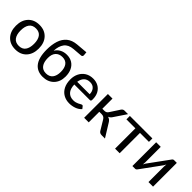

<svg xmlns="http://www.w3.org/2000/svg" viewBox="196 -1810 2902 2902"><g transform="rotate(45 1647.0 -359.0)"><path d="M285 7Q172.5 7 106 -63.8Q39.5 -134.5 39.5 -254.5Q39.5 -374.5 106 -445.2Q172.5 -516 285 -516Q397 -516 463 -445.2Q529 -374.5 529 -254.5Q529 -134.5 463 -63.8Q397 7 285 7ZM285 -69Q357 -69 392.5 -117.5Q428 -166 428 -254Q428 -342 392.5 -391Q357 -440 285 -440Q211.5 -440 176 -391Q140.5 -342 140.5 -254Q140.5 -166 176.2 -117.5Q212 -69 285 -69Z M869 7Q757 7 694 -67Q623.5 -150 623.5 -328Q623.5 -434 650 -516.8Q676.5 -599.5 736.5 -649.5Q796.5 -699.5 895.5 -708L1077 -723.5L1082.5 -665Q1082.5 -635 1054 -632.5L903.5 -620.5Q805 -612 759.8 -552.2Q714.5 -492.5 710.5 -389.5Q736 -435.5 784.5 -462.5Q833 -489.5 896.5 -489.5Q964.5 -489.5 1013.5 -458.8Q1062.5 -428 1088.8 -372.2Q1115 -316.5 1115 -241.5Q1115 -128 1047.8 -60.5Q980.5 7 869 7ZM869 -65Q941 -65 977.5 -111.2Q1014 -157.5 1014 -241Q1014 -324.5 978.8 -371Q943.5 -417.5 873 -417.5Q804.5 -417.5 765 -375Q725.5 -332.5 725.5 -252Q725.5 -163.5 761.8 -114.2Q798 -65 869 -65Z M1439 7Q1369 7 1313.8 -24.2Q1258.5 -55.5 1226.8 -116Q1195 -176.5 1195 -264.5Q1195 -335 1223.8 -392Q1252.5 -449 1306.2 -482.5Q1360 -516 1434 -516Q1496 -516 1544.2 -489.2Q1592.5 -462.5 1620.5 -411.8Q1648.5 -361 1648.5 -288Q1648.5 -265.5 1643.5 -257.8Q1638.5 -250 1625 -250H1292Q1295.5 -158.5 1337 -114Q1378.5 -69.5 1447.5 -69.5Q1476 -69.5 1497.5 -75.2Q1519 -81 1535.5 -88.8Q1552 -96.5 1564 -104Q1573.5 -109.5 1581.2 -113.2Q1589 -117 1595 -117Q1607 -117 1613 -108L1641 -72.5Q1604.5 -31 1549.2 -12Q1494 7 1439 7ZM1560.5 -310Q1560.5 -369 1528 -407Q1495.5 -445 1436 -445Q1375 -445 1339.2 -409.2Q1303.5 -373.5 1294.5 -310Z M1851 0.5H1753V-507.5H1851V-290.5H1897Q1937 -290.5 1957.5 -324L2060 -481Q2079.5 -507.5 2107 -507.5H2183.5L2054.5 -315.5Q2033 -278.5 1997.5 -266.5Q2044 -253.5 2067.5 -210L2197.5 0H2130Q2103.5 0 2089 -8.8Q2074.5 -17.5 2065 -34L1972 -187.5Q1948.5 -225.5 1903.5 -225.5H1851Z M2511.5 0H2413.5V-434.5H2222V-508H2703V-434.5H2511.5Z M2843.5 0.5H2784.5V-507.5H2882.5V-174.5Q2882.5 -154.5 2879 -128.5Q2888 -149 2898 -164Q2909.5 -178 3016 -326L3131 -483.5Q3146.5 -508 3166.5 -508H3225.5V0H3127.5V-333Q3127.5 -353.5 3131.5 -379.5Q3122 -357.5 3112 -344Q3106 -335 3027.5 -227.5L2879 -24Q2863.5 0.5 2843.5 0.5Z"/></g></svg>

Font: Verano Sans Medium
Style: Regular
Weight: 500
Designer: Lukasz Dziedzic with Adam Twardoch and Botio Nikoltchev
Foundry: tyPoland Lukasz Dziedzic
Version: Version 3.001;December 28, 2019;FontCreator 12.0.0.2547 64-b